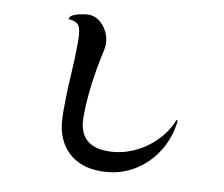

<svg xmlns="http://www.w3.org/2000/svg" viewBox="-84 -878 1169 1000"><g transform="rotate(10 500.0 -378.0)"><path d="M859 -311Q849 -218 801.5 -143.5Q754 -69 678.5 -25.5Q603 18 507 18Q399 18 334.5 -45Q270 -108 265 -216Q264 -231 264 -246.5Q264 -262 264 -278Q264 -364 270 -450.5Q276 -537 276 -624Q276 -638 275 -658Q274 -678 268.5 -696.5Q263 -715 248 -723Q239 -728 227.5 -730Q216 -732 207 -733Q209 -749 228.5 -757.5Q248 -766 271 -770Q294 -774 305 -774Q339 -774 365 -753.5Q391 -733 406 -702Q421 -671 421 -640Q421 -633 420.5 -627Q420 -621 419 -615Q412 -580 404.5 -544.5Q397 -509 392 -474Q383 -418 377.5 -360.5Q372 -303 372 -246Q372 -91 526 -91Q596 -91 661 -119.5Q726 -148 776 -198Q826 -248 852 -313Z"/></g></svg>

Font: Kaisei Tokumin
Style: Bold
Weight: 700
Designer: Font-Kai, 金井和夫
Foundry: KAZUO KANAI
Version: Version 5.003